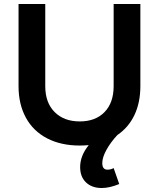

<svg xmlns="http://www.w3.org/2000/svg" viewBox="-20 -720 796 963"><path d="M684 -700V-288Q684 -206 654.5 -143.5Q625 -81 569 -43Q536 -8 514.5 30.5Q493 69 493 98Q493 131 519 131Q536 131 550 123L578 203Q530 223 490 223Q441 223 411.5 195Q382 167 382 118Q382 61 425 8Q397 10 380 10Q286 10 216.5 -26Q147 -62 110 -129.5Q73 -197 73 -288V-700H207V-288Q207 -205 254 -158Q301 -111 380 -111Q459 -111 504.5 -158Q550 -205 550 -288V-700Z"/></svg>

Font: Montserrat Medium
Style: Regular
Weight: 500
Designer: Julieta Ulanovsky
Foundry: Julieta Ulanovsky
Version: Version 6.001